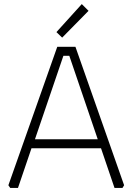

<svg xmlns="http://www.w3.org/2000/svg" viewBox="-20 -919 648 939"><path d="M21 -13 260 -690H349L587 -13L579 0H540L474 -194H134L68 0H30ZM151 -238H458L319 -646H290ZM256 -762 380 -899 413 -866 284 -735Z"/></svg>

Font: Oxanium ExtraLight
Style: Regular
Weight: 200
Designer: Severin Meyer
Version: Version 2.000